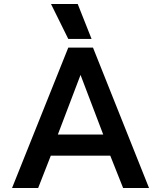

<svg xmlns="http://www.w3.org/2000/svg" viewBox="-20 -936 802 956"><path d="M234 -916H367L436 -742H320ZM320 -699H443L722 0H593L529 -161H233L170 0H40ZM494 -266 381 -563 268 -266Z"/></svg>

Font: Prompt Medium
Style: Regular
Weight: 500
Designer: Katatrad Team
Foundry: CadsonDemak
Version: Version 1.000